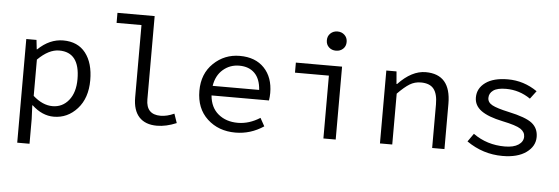

<svg xmlns="http://www.w3.org/2000/svg" viewBox="-55 -893 3710 1275"><g transform="rotate(5 1800.0 -255.5)"><path d="M93 205V-486H161L168 -424H171Q248 -498 339 -498Q436 -498 488 -431.5Q540 -365 540 -250Q540 -131 475.5 -59.5Q411 12 319 12Q242 12 174 -51H171L175 41V205ZM455 -250Q455 -429 318 -429Q248 -429 175 -356V-114Q239 -57 305 -57Q371 -57 413 -109Q455 -161 455 -250Z M1007 12Q929 12 888 -32.5Q847 -77 847 -163V-645H681V-712H929V-157Q929 -56 1025 -56Q1068 -56 1116 -78L1137 -17Q1068 12 1007 12Z M1530 12Q1417 12 1342.5 -57Q1268 -126 1268 -244Q1268 -358 1341 -428Q1414 -498 1516 -498Q1620 -498 1679 -436Q1738 -374 1738 -270Q1738 -246 1734 -220H1351Q1358 -140 1410 -97Q1462 -54 1540 -54Q1616 -54 1688 -100L1718 -46Q1631 12 1530 12ZM1518 -433Q1456 -433 1410 -393.5Q1364 -354 1353 -284H1663Q1658 -358 1620 -395.5Q1582 -433 1518 -433Z M2116 0V-419H1890V-486H2198V0ZM2082 -652Q2082 -680 2101 -698Q2120 -716 2148 -716Q2176 -716 2195 -698Q2214 -680 2214 -652Q2214 -623 2195 -605.5Q2176 -588 2148 -588Q2120 -588 2101 -605.5Q2082 -623 2082 -652Z M2493 0V-486H2561L2568 -403H2572Q2662 -498 2755 -498Q2923 -498 2923 -302V0H2841V-291Q2841 -361 2814.5 -394Q2788 -427 2729 -427Q2688 -427 2654.5 -406.5Q2621 -386 2575 -339V0Z M3310 12Q3180 12 3071 -64L3109 -118Q3201 -52 3320 -52Q3379 -52 3411 -73.5Q3443 -95 3443 -128Q3443 -159 3413 -179Q3383 -199 3291 -218Q3195 -238 3148 -272Q3101 -306 3101 -360Q3101 -421 3154 -459.5Q3207 -498 3303 -498Q3409 -498 3499 -436L3459 -383Q3385 -434 3296 -434Q3238 -434 3211 -414.5Q3184 -395 3184 -364Q3184 -334 3215.5 -317Q3247 -300 3325 -283Q3442 -258 3484 -224.5Q3526 -191 3526 -133Q3526 -71 3468.5 -29.5Q3411 12 3310 12Z"/></g></svg>

Font: TypoPRO Source Code Pro
Style: Regular
Weight: 400
Monospace: yes
Designer: Paul D. Hunt, Teo Tuominen
Foundry: Adobe Systems Incorporated
Version: Version 2.010;PS 1.0;hotconv 1.0.84;makeotf.lib2.5.63406